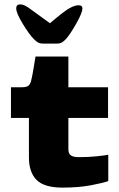

<svg xmlns="http://www.w3.org/2000/svg" viewBox="-20 -846 544 876"><path d="M112 -128V-308H30V-448H82Q100 -448 109 -454.5Q118 -461 122 -478Q129 -504 142 -588H292V-448H473V-308H292V-170Q291 -146 302.5 -137.5Q314 -129 340 -129Q384 -129 422.5 -133Q461 -137 474 -140V-20Q454 -12 396.5 -1Q339 10 265 10Q182 10 147 -25Q112 -60 112 -128ZM72 -826Q90 -826 114 -808L208 -740Q271 -794 296 -808Q320 -822 339 -822Q356 -822 356 -808Q356 -788 328 -738.5Q300 -689 281 -668Q271 -657 262 -652Q253 -647 238 -647H178Q163 -647 154.5 -651.5Q146 -656 134 -668Q114 -688 84 -737Q54 -786 54 -808Q54 -826 72 -826Z"/></svg>

Font: Dashboard
Style: Regular
Weight: 400
Designer: jaiki
Version: Version 1.000